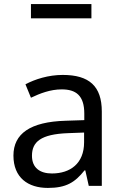

<svg xmlns="http://www.w3.org/2000/svg" viewBox="-20 -913 601 943"><path d="M132 -823H429V-893H132ZM288 -545C218 -545 152 -524 105 -499L132 -433C176 -454 227 -474 283 -474C353 -474 394 -444 394 -355V-323L303 -320C128 -315 46 -256 46 -149C46 -40 118 10 215 10C305 10 348 -17 395 -76H399L416 0H480V-365C480 -490 418 -545 288 -545ZM314 -259 393 -262V-214C393 -110 325 -61 235 -61C177 -61 137 -88 137 -148C137 -216 180 -254 314 -259Z"/></svg>

Font: Noto Sans Caucasian Albanian
Style: Regular
Weight: 400
Designer: Monotype Design Team
Foundry: Monotype Imaging Inc.
Version: Version 2.005